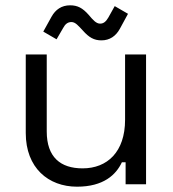

<svg xmlns="http://www.w3.org/2000/svg" viewBox="-20 -694 652 723"><path d="M270 9C370 9 417 -36 439 -83H453V0H530V-489H451V-243C451 -122 384 -60 291 -60C208 -60 156 -102 156 -199V-489H77V-193C77 -62 162 9 270 9ZM143 -575 193 -546 218 -589C225 -602 234 -611 249 -611C264 -611 275 -597 292 -579C315 -553 334 -542 362 -542C393 -542 416 -558 431 -585L462 -642L412 -671L388 -628C380 -615 372 -605 357 -605C342 -605 330 -619 314 -638C291 -664 272 -674 244 -674C212 -674 189 -658 174 -631Z"/></svg>

Font: Meta Space
Style: Regular
Weight: 400
Designer: Meta Pool / Florian Karsten
Foundry: Meta Pool / Florian Karsten
Version: Version 2.000;Glyphs 3.1.1 (3137)